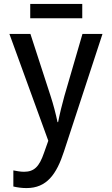

<svg xmlns="http://www.w3.org/2000/svg" viewBox="-20 -712 570 978"><path d="M134 -619H399V-692H134ZM115 246C218 246 268 176 306 59L502 -539H400L308 -223C297 -184 284 -131 276 -90H273C264 -133 252 -179 238 -222L135 -539H28L226 5L204 67C180 137 154 163 102 163C84 163 64 159 48 156V238C69 243 92 246 115 246Z"/></svg>

Font: Noto Sans Mono Condensed Medium
Style: Regular
Weight: 500
Width: 3
Designer: Monotype Design Team
Foundry: Monotype Imaging Inc.
Version: Version 2.014